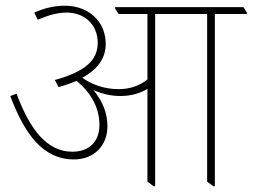

<svg xmlns="http://www.w3.org/2000/svg" viewBox="-20 -647 884 672"><path d="M239 -89C309 -89 356 -137 356 -205C356 -251 340 -291 307 -332C335 -319 367 -311 401 -311C440 -311 472 -321 496 -336V-11L518 5H523V-598H705V-11L727 5H732V-598H844V-603L832 -622H383V-617L395 -598H496V-369C469 -347 435 -335 395 -335C348 -335 302 -350 268 -375C325 -406 350 -446 350 -493C350 -528 338 -560 317 -582C291 -611 252 -627 207 -627C171 -627 136 -619 100 -603L112 -578C150 -594 182 -603 213 -603C277 -603 322 -560 322 -497C322 -437 280 -397 172 -367L185 -342C209 -349 230 -356 248 -364C291 -329 328 -277 328 -210C328 -153 294 -116 233 -116C144 -116 84 -195 38 -319L16 -311C66 -178 130 -89 239 -89Z"/></svg>

Font: Noto Serif Devanagari SemiCondensed Thin
Style: Regular
Weight: 100
Width: 4
Designer: Universal Thirst, Indian Type Foundry and the Monotype Design Team
Foundry: Monotype Imaging Inc.
Version: Version 2.004